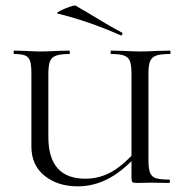

<svg xmlns="http://www.w3.org/2000/svg" viewBox="-20 -647 656 679"><path d="M373 -456Q371 -456 371 -462Q371 -468 373 -468L417 -467Q455 -465 478 -465Q499 -465 537 -467L581 -468Q583 -468 583 -462Q583 -456 581 -456Q548 -456 532.5 -450.5Q517 -445 511 -431Q505 -417 505 -387V-81Q505 -51 510.5 -36.5Q516 -22 531 -17Q546 -12 578 -12Q581 -12 581 -6Q581 0 578 0L513 -1L464 0Q452 0 448.5 -3Q445 -6 445 -19V-385Q445 -415 440 -429.5Q435 -444 420 -450Q405 -456 373 -456ZM255 12Q184 12 137.5 -25.5Q91 -63 91 -129V-387Q91 -417 86.5 -431Q82 -445 69.5 -450.5Q57 -456 30 -456Q28 -456 28 -462Q28 -468 30 -468L69 -467Q103 -465 121 -465Q146 -465 184 -467L225 -468Q227 -468 227 -462Q227 -456 225 -456Q193 -456 177.5 -450Q162 -444 156.5 -429.5Q151 -415 151 -385V-163Q151 -15 282 -15Q332 -15 376 -40Q420 -65 470 -124L480 -115Q424 -49 369.5 -18.5Q315 12 255 12ZM184 -599Q177 -600 191.5 -608Q206 -616 225 -622.5Q244 -629 248 -627Q274 -611 287 -604Q365 -556 411 -532Q413 -531 413 -528Q413 -525 411 -523Q409 -521 407 -522Q294 -572 184 -599Z"/></svg>

Font: Cormorant Unicase
Style: Regular
Weight: 400
Designer: Christian Thalmann (Catharsis Fonts)
Foundry: Catharsis Fonts
Version: Version 4.000